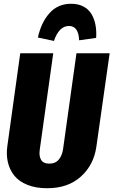

<svg xmlns="http://www.w3.org/2000/svg" viewBox="-20 -976 599 1014"><path d="M265.1 -759.8 180.2 -777.8Q197.3 -857.4 241.5 -906.7Q285.6 -956.1 356 -956.1Q393.1 -956.1 420.4 -941.7Q447.8 -927.2 462.9 -902.1Q478 -877 484.1 -845.2Q490.2 -813.5 487.8 -775.9L397.9 -763.2Q395 -838.9 344.2 -838.9Q317.4 -838.9 297.1 -817.9Q276.9 -796.9 265.1 -759.8ZM559.1 -694.8 488.8 -200.2Q475.1 -105 407.2 -43.5Q339.4 18.1 229 18.1Q169.4 18.1 124.8 0.2Q80.1 -17.6 55.4 -48.6Q30.8 -79.6 21.5 -119.6Q12.2 -159.7 19 -206.1L86.9 -694.8H261.2L189.9 -185.1Q185.1 -151.9 197 -131.8Q209 -111.8 240.2 -111.8Q272.5 -111.8 290.3 -133.1Q308.1 -154.3 313 -188L383.8 -694.8Z"/></svg>

Font: Fira Sans Compressed ExtraBold
Style: Italic
Weight: 800
Width: 3
Italic angle: -8°
Designer: Carrois Corporate & Edenspiekermann AG
Foundry: Carrois Corporate GbR & Edenspiekermann AG
Version: Version 4.203;PS 004.203;hotconv 1.0.88;makeotf.lib2.5.64775